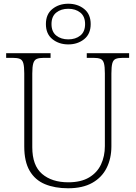

<svg xmlns="http://www.w3.org/2000/svg" viewBox="-20 -999 727 1029"><path d="M345 10Q274 10 221 -12Q168 -34 139 -83.5Q110 -133 110 -214V-606Q110 -642 105 -660Q100 -678 86.5 -683.5Q73 -689 48 -689H13V-714H251V-689H215Q191 -689 177.5 -683.5Q164 -678 158.5 -660Q153 -642 153 -605V-210Q153 -112 205.5 -67Q258 -22 346 -22Q414 -22 457.5 -48Q501 -74 521.5 -118Q542 -162 542 -216V-606Q542 -642 537 -660Q532 -678 518.5 -683.5Q505 -689 481 -689H445V-714H672V-689H639Q614 -689 600.5 -683.5Q587 -678 582 -660Q577 -642 577 -605V-215Q577 -150 551.5 -99Q526 -48 474.5 -19Q423 10 345 10ZM346 -761Q296 -761 261 -789Q226 -817 226 -870Q226 -923 261 -951Q296 -979 346 -979Q396 -979 431 -951Q466 -923 466 -870Q466 -817 431 -789Q396 -761 346 -761ZM346 -788Q385 -788 410.5 -808.5Q436 -829 436 -870Q436 -911 410.5 -931.5Q385 -952 346 -952Q307 -952 281.5 -931.5Q256 -911 256 -870Q256 -829 281.5 -808.5Q307 -788 346 -788Z"/></svg>

Font: Noto Serif ExtraLight
Style: Regular
Weight: 200
Designer: Monotype Design Team
Foundry: Monotype Imaging Inc.
Version: Version 2.015; ttfautohint (v1.8.4.7-5d5b)